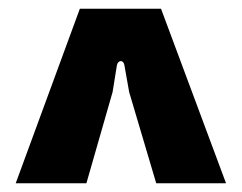

<svg xmlns="http://www.w3.org/2000/svg" viewBox="-20 -770 554 440"><path d="M16 -350H178L238 -559L248 -621C251 -633 263 -633 265 -621L276 -559L338 -350H498L349 -750H163Z"/></svg>

Font: Finlandica
Style: Bold
Weight: 700
Designer: Niklas Ekholm, Juho Hiilivirta, Jaakko Suomalainen
Foundry: Helsinki Type Studio
Version: Version 2.000;Glyphs 3.2 (3202)